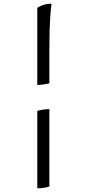

<svg xmlns="http://www.w3.org/2000/svg" viewBox="-20 -820 469 1040"><path d="M182 -360V-777Q191.5 -785 212.4 -792.5Q233.3 -800 259.3 -800Q255.3 -777 251.4 -715.7Q247.5 -654.3 247.5 -556V-369.1Q230.9 -364.5 214.5 -362.3Q198.1 -360 182 -360ZM182 200V-219.5Q198.4 -224 215.1 -226.4Q231.9 -228.8 247.5 -228.8V190Q240.5 193 222.7 196.5Q204.9 200 182 200Z"/></svg>

Font: Texturina Medium
Style: Regular
Weight: 500
Designer: Guillermo Torres Carreño
Foundry: Omnibus-Type
Version: Version 1.003